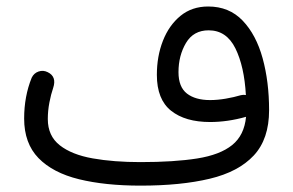

<svg xmlns="http://www.w3.org/2000/svg" viewBox="-20 -544 908 594"><path d="M54.7 -177.2Q54.7 -246.1 78.1 -303.7Q85 -317.9 99.4 -322.8Q113.8 -327.6 127.4 -320.8Q156.2 -307.1 144.5 -272Q137.7 -252.4 132.8 -226.8Q127.9 -201.2 127.9 -175.8Q127.9 -123.5 165 -94.5Q202.1 -65.4 266.8 -54Q331.5 -42.5 414.6 -42.5Q519 -42.5 589.8 -53.7Q660.6 -64.9 698.2 -95.2Q735.8 -125.5 741.2 -182.6Q684.1 -166.5 629.9 -166.5Q553.2 -166.5 509.3 -201.4Q465.3 -236.3 465.3 -312.5Q465.3 -370.1 484.1 -418Q502.9 -465.8 538.3 -494.9Q573.7 -523.9 624 -523.9Q689 -523.9 730.7 -480.2Q772.5 -436.5 792.5 -363.8Q812.5 -291 812.5 -203.1Q812.5 -113.8 765.1 -63Q717.8 -12.2 628.7 9Q539.6 30.3 414.6 30.3Q305.2 30.3 224.4 10.5Q143.6 -9.3 99.1 -54.9Q54.7 -100.6 54.7 -177.2ZM532.2 -320.8Q532.2 -274.9 558.3 -254.6Q584.5 -234.4 629.9 -234.4Q652.8 -234.4 678.5 -238.8Q704.1 -243.2 725.1 -249.5Q732.9 -251.5 740.7 -250Q735.8 -338.4 708.3 -394.3Q680.7 -450.2 625.5 -450.2Q578.6 -450.2 555.4 -411.1Q532.2 -372.1 532.2 -320.8Z"/></svg>

Font: Mikhak-FD Regular
Style: FD-Regular
Weight: 400
Designer: Amin Abedi
Version: Version 3.2